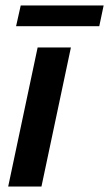

<svg xmlns="http://www.w3.org/2000/svg" viewBox="-20 -684 400 704"><path d="M10 0 118 -510H240L132 0ZM39 -588 56 -664H360L344 -588Z"/></svg>

Font: Saira SemiCondensed SemiBold
Style: Italic
Weight: 600
Width: 4
Italic angle: -12°
Designer: Hector Gatti with collaboration of the Omnibus-Type team
Foundry: Omnibus-Type
Version: Version 1.101